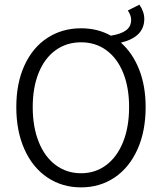

<svg xmlns="http://www.w3.org/2000/svg" viewBox="-20 -790 693 822"><path d="M597.7 -709Q597.7 -631.3 497.6 -607.4Q547.9 -563 575.7 -492.4Q603.5 -421.9 603.5 -331.5Q603.5 -228 568.4 -150.1Q533.2 -72.3 470.5 -30Q407.7 12.2 327.1 12.2Q246.1 12.2 183.1 -30Q120.1 -72.3 85 -150.1Q49.8 -228 49.8 -331.5Q49.8 -434.1 85 -510.5Q120.1 -586.9 183.1 -627.9Q246.1 -668.9 327.1 -668.9Q398.4 -668.9 454.6 -637.2Q499.5 -644.5 520.5 -660.9Q541.5 -677.2 541.5 -705.1Q541.5 -724.1 527.3 -745.1L576.7 -770Q597.7 -740.2 597.7 -709ZM327.1 -608.9Q265.1 -608.9 218.3 -575.2Q171.4 -541.5 145.8 -478.8Q120.1 -416 120.1 -331.5Q120.1 -246.6 145.8 -182.4Q171.4 -118.2 218.5 -83.3Q265.6 -48.3 327.1 -48.3Q388.2 -48.3 434.8 -83.3Q481.4 -118.2 507.1 -182.4Q532.7 -246.6 532.7 -331.5Q532.7 -416 507.1 -478.8Q481.4 -541.5 435.1 -575.2Q388.7 -608.9 327.1 -608.9Z"/></svg>

Font: Varta
Style: Light
Weight: 300
Designer: Joana Correia, Viktoriya Grabowska, Eben Sorkin
Foundry: Sorkin Type
Version: Version 1.002; ttfautohint (v1.3) -l 8 -r 24 -G 200 -x 12 -H